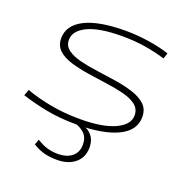

<svg xmlns="http://www.w3.org/2000/svg" viewBox="-135 -666 980 1010"><g transform="rotate(20 355.5 -161.0)"><path d="M13 -41 26 -75Q77 -55 157.5 -39Q238 -23 331 -23Q457 -23 526 -55Q595 -87 595 -139Q595 -175 568 -196Q541 -217 496 -228.5Q451 -240 397.5 -247Q344 -254 290.5 -262.5Q237 -271 192 -284.5Q147 -298 120 -323Q93 -348 93 -389Q93 -462 171.5 -502Q250 -542 401 -542Q463 -542 529.5 -532Q596 -522 646 -505L635 -473Q584 -489 523 -499Q462 -509 393 -509Q264 -509 199 -477.5Q134 -446 134 -395Q134 -361 161.5 -341Q189 -321 233.5 -310Q278 -299 331.5 -292Q385 -285 438.5 -276.5Q492 -268 537 -253.5Q582 -239 609 -213.5Q636 -188 636 -145Q636 -69 553.5 -29.5Q471 10 322 10Q227 10 148 -6Q69 -22 13 -41ZM154 183 165 153Q197 173 224.5 181Q252 189 283 189Q334 189 363 165Q392 141 392 98Q392 60 370 37.5Q348 15 296 -1H344Q385 7 407.5 33.5Q430 60 430 99Q430 156 391.5 188Q353 220 291 220Q249 220 217.5 211.5Q186 203 154 183Z"/></g></svg>

Font: Georama ExtraExtended ExtraLight
Style: Italic
Weight: 200
Width: 8
Italic angle: -9°
Designer: Jean-Baptiste Levee
Foundry: Production Type
Version: Version 1.000